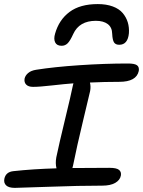

<svg xmlns="http://www.w3.org/2000/svg" viewBox="-24 -930 693 931"><path d="M450.2 -910.2Q491.7 -910.2 522.7 -898.7Q553.7 -887.2 570.8 -866.9Q587.9 -846.7 595.5 -822Q603 -797.4 601.1 -769Q595.7 -712.9 554.2 -712.9Q536.6 -712.9 529.1 -724.1Q521.5 -735.4 520 -766.1Q519.5 -797.4 498.5 -813.2Q477.5 -829.1 440.9 -829.1Q360.4 -829.1 331.1 -765.1Q316.4 -732.4 304.2 -720.2Q292 -708 274.9 -708Q251.5 -708 243.4 -724.6Q235.4 -741.2 243.2 -767.1Q262.2 -834 313.2 -872.1Q364.3 -910.2 450.2 -910.2ZM47.9 -19Q18.6 -19 5.9 -31Q-6.8 -43 -2.9 -63Q3.9 -96.2 41 -100.1Q134.8 -110.4 250 -113.8Q243.7 -137.2 249 -167Q262.7 -232.9 291.5 -351.6Q320.3 -470.2 329.1 -514.2L332 -525.9Q291 -522.9 229.5 -515.9Q168 -508.8 136.2 -508.8Q113.8 -508.8 103 -519.8Q92.3 -530.8 95.2 -548.8Q98.6 -564 112.5 -575.9Q126.5 -587.9 151.9 -591.8Q238.3 -605.5 361.1 -613.8Q483.9 -622.1 596.2 -622.1Q628.9 -622.1 640.4 -613.5Q651.9 -605 648.9 -585.9Q637.7 -533.2 554.2 -533.2Q482.4 -533.2 412.1 -529.8Q417 -510.3 413.1 -488.8Q409.7 -472.7 379.4 -347.2Q349.1 -221.7 330.1 -127L327.1 -115.2Q383.3 -116.2 506.8 -116.2Q541.5 -116.2 553.5 -106Q565.4 -95.7 562 -78.1Q557.6 -56.2 534.4 -43Q511.2 -29.8 471.2 -29.8Q359.9 -29.8 215.1 -24.4Q70.3 -19 47.9 -19Z"/></svg>

Font: Shantell Sans Irregular Bouncy
Style: Italic
Weight: 400
Italic angle: -11.31°
Designer: Stephen Nixon, Anya Danilova, Shantell Martin
Foundry: Arrow Type
Version: Version 1.006;[9816181b4]